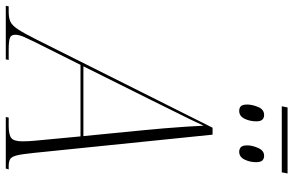

<svg xmlns="http://www.w3.org/2000/svg" viewBox="-253 -818 1013 663"><g transform="rotate(90 253.5 -486.5)"><path d="M521 -973 517 -953H289L293 -973ZM446 -806Q437 -806 430.5 -811.5Q424 -817 424 -834Q424 -851 433 -871.5Q442 -892 460 -892Q470 -892 476 -886Q482 -880 482 -864Q482 -843 473 -824.5Q464 -806 446 -806ZM305 -806Q295 -806 289 -811.5Q283 -817 283 -834Q283 -851 291.5 -871.5Q300 -892 319 -892Q329 -892 335 -886Q341 -880 341 -865Q341 -843 332 -824.5Q323 -806 305 -806ZM-58 0 -56 -10H-37Q-17 -10 -4 -15.5Q9 -21 22.5 -41Q36 -61 59 -107L363 -714H387L450 -97Q454 -57 458.5 -38.5Q463 -20 471.5 -15Q480 -10 496 -10H507L504 0H326L328 -10H357Q387 -10 398.5 -19Q410 -28 410 -57Q410 -67 409.5 -78Q409 -89 408 -99L393 -258H146L68 -102Q58 -82 50 -64Q42 -46 42 -32Q42 -18 53.5 -14Q65 -10 94 -10H129L127 0ZM269 -505 151 -268H392L371 -481Q368 -511 365 -548.5Q362 -586 359.5 -622Q357 -658 356 -683Q345 -659 334.5 -637.5Q324 -616 309 -586Q294 -556 269 -505Z"/></g></svg>

Font: Noto Serif Display Condensed ExtraLight
Style: Italic
Weight: 200
Width: 3
Italic angle: -12°
Designer: Monotype Design Team
Foundry: Monotype Imaging Inc.
Version: Version 2.009